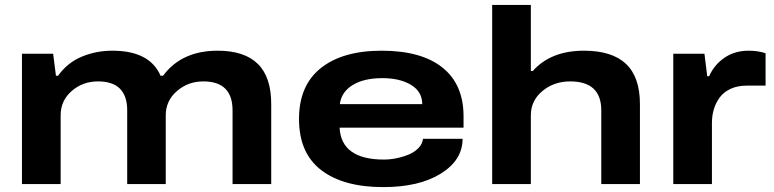

<svg xmlns="http://www.w3.org/2000/svg" viewBox="-20 -744 3127 776"><path d="M68.8 0V-526.9H194.8L206.1 -438H214.8Q252.9 -491.2 310.8 -515.1Q368.7 -539.1 434.1 -539.1Q585 -539.1 628.9 -438H639.2Q713.9 -539.1 859.9 -539.1Q967.8 -539.1 1022 -485.8Q1076.2 -432.6 1076.2 -323.2V0H919.9V-297.9Q919.9 -415 801.8 -415Q740.2 -415 695.1 -376Q649.9 -336.9 649.9 -277.8V0H494.1V-297.9Q494.1 -415 376 -415Q314.5 -415 269.8 -376.2Q225.1 -337.4 225.1 -277.8V0Z M1528.8 12.2Q1367.7 12.2 1278.1 -56.6Q1188.5 -125.5 1188.5 -263.2Q1188.5 -398.9 1276.9 -469Q1365.2 -539.1 1522.5 -539.1Q1683.1 -539.1 1768.3 -470.9Q1853.5 -402.8 1853.5 -273.9V-228H1352.5Q1359.4 -99.1 1531.7 -99.1Q1556.6 -99.1 1582.8 -104.5Q1608.9 -109.9 1632.3 -119.6Q1655.8 -129.4 1671.6 -146Q1687.5 -162.6 1689.5 -183.1H1849.6Q1849.6 -97.2 1762 -42.5Q1674.3 12.2 1528.8 12.2ZM1353.5 -323.2H1686.5Q1686.5 -373.5 1641.4 -400.9Q1596.2 -428.2 1525.4 -428.2Q1451.2 -428.2 1405.5 -400.4Q1359.9 -372.6 1353.5 -323.2Z M1969.2 0V-724.1H2125.5V-457H2133.3Q2206.1 -539.1 2340.3 -539.1Q2453.6 -539.1 2510 -485.8Q2566.4 -432.6 2566.4 -323.2V0H2410.2V-297.9Q2410.2 -415 2284.2 -415Q2219.2 -415 2172.4 -376.2Q2125.5 -337.4 2125.5 -277.8V0Z M2701.2 0V-526.9H2827.1L2838.4 -436H2846.2Q2866.7 -482.4 2908.2 -510.7Q2949.7 -539.1 3005.4 -539.1Q3044.4 -539.1 3074.2 -528.8V-397.9H2997.6Q2961.4 -397.9 2933.6 -385.3Q2905.8 -372.6 2889.6 -351.1Q2873.5 -329.6 2865.5 -303.5Q2857.4 -277.3 2857.4 -248V0Z"/></svg>

Font: Archivo Expanded
Style: Bold
Weight: 700
Width: 7
Designer: Hector Gatti
Foundry: Omnibus-Type
Version: Version 2.001